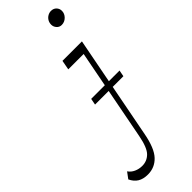

<svg xmlns="http://www.w3.org/2000/svg" viewBox="-450 -801 1025 1025"><g transform="rotate(-45 63.0 -288.0)"><path d="M27 -260 34 -296H248L241 -260ZM202 -686Q185 -686 174 -698.5Q163 -711 163 -727Q163 -742 170 -754Q177 -766 189 -773Q201 -780 214 -780Q233 -780 244.5 -768Q256 -756 256 -739Q256 -718 240 -702Q224 -686 202 -686ZM-37 204Q-72 204 -94.5 190Q-117 176 -130 148L-104 113Q-92 131 -71 140.5Q-50 150 -26 150Q10 150 35.5 124.5Q61 99 75 25L175 -494H59L69 -548H216L103 38Q86 129 50.5 166.5Q15 204 -37 204Z"/></g></svg>

Font: Savate ExtraLight
Style: Italic
Weight: 200
Italic angle: -11°
Designer: Max Esnée
Foundry: Plomb Type
Version: Version 2.000